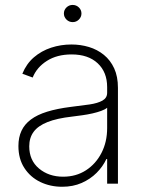

<svg xmlns="http://www.w3.org/2000/svg" viewBox="-20 -730 571 763"><path d="M227.1 12.2Q179.7 12.2 140.1 -6.8Q100.6 -25.9 76.9 -62.3Q53.2 -98.6 53.2 -149.9Q53.2 -184.1 65.4 -210.2Q77.6 -236.3 102.8 -255.1Q127.9 -273.9 167.2 -286.1Q206.5 -298.3 261.2 -305.2Q303.2 -310.1 335.9 -314.9Q368.7 -319.8 387.2 -330.3Q405.8 -340.8 405.8 -361.3V-383.8Q405.8 -443.4 368.2 -478.5Q330.6 -513.7 264.6 -513.7Q206.5 -513.7 166.3 -488Q126 -462.4 109.9 -421.9L68.8 -437Q85 -476.6 114.7 -502.2Q144.5 -527.8 183.1 -540.5Q221.7 -553.2 263.7 -553.2Q300.3 -553.2 333.5 -543.2Q366.7 -533.2 392.8 -512Q418.9 -490.7 433.8 -458.3Q448.7 -425.8 448.7 -380.9V0H405.8V-98.1H402.8Q388.7 -67.9 363.8 -43Q338.9 -18.1 304.4 -2.9Q270 12.2 227.1 12.2ZM231 -27.8Q282.2 -27.8 321.5 -53.2Q360.8 -78.6 383.3 -122.3Q405.8 -166 405.8 -221.2V-301.8Q397.5 -294.9 382.1 -289.3Q366.7 -283.7 347.4 -279.3Q328.1 -274.9 307.1 -272Q286.1 -269 266.1 -266.6Q206.1 -259.8 168.7 -244.9Q131.3 -230 113.8 -206.3Q96.2 -182.6 96.2 -148.4Q96.2 -92.8 135 -60.3Q173.8 -27.8 231 -27.8ZM269 -642.1Q254.4 -642.1 244.1 -652.3Q233.9 -662.6 233.9 -676.3Q233.9 -690.4 244.1 -700.4Q254.4 -710.4 268.6 -710.4Q283.2 -710.4 293.5 -700.4Q303.7 -690.4 303.7 -676.3Q303.7 -662.6 293.5 -652.3Q283.2 -642.1 269 -642.1Z"/></svg>

Font: Inter Tight ExtraLight
Style: Regular
Weight: 250
Designer: Rasmus Andersson
Foundry: rsms
Version: Version 3.004